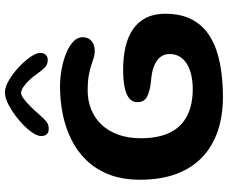

<svg xmlns="http://www.w3.org/2000/svg" viewBox="-93 -796 928 782"><g transform="rotate(-90 371.0 -405.0)"><path d="M367.5 39Q290 39 227.8 17.8Q165.5 -3.5 121.2 -45.8Q77 -88 53.5 -151.2Q30 -214.5 30 -298.5Q30 -371 51.5 -425.5Q73 -480 110.2 -518Q147.5 -556 195.8 -579.5Q244 -603 298.5 -613.8Q353 -624.5 408 -624.5Q445.5 -624.5 481.5 -617.8Q517.5 -611 546.8 -598.8Q576 -586.5 593.2 -569.8Q610.5 -553 610.5 -533Q610.5 -509 594.8 -496Q579 -483 554.5 -483Q540.5 -483 526.2 -487.5Q512 -492 494.5 -497.8Q477 -503.5 452.8 -507.8Q428.5 -512 394.5 -512Q351.5 -512 315.5 -497.2Q279.5 -482.5 253.5 -454.5Q227.5 -426.5 213.2 -386.5Q199 -346.5 199 -296Q199 -223.5 222.2 -176.5Q245.5 -129.5 290.5 -106.8Q335.5 -84 399 -84Q428.5 -84 454.5 -89.5Q480.5 -95 500.2 -106.8Q520 -118.5 531 -136.5Q542 -154.5 542 -179Q542 -200 529.5 -216Q517 -232 492.5 -241.8Q468 -251.5 431.5 -254Q392.5 -258 369.2 -269.5Q346 -281 346 -309Q346 -331 362.8 -343.8Q379.5 -356.5 409.2 -362Q439 -367.5 478 -367.5Q530 -367.5 572.2 -357.5Q614.5 -347.5 644.2 -326.5Q674 -305.5 690 -273.2Q706 -241 706 -196.5Q706 -129 680.5 -83.5Q655 -38 609.2 -11.2Q563.5 15.5 501.8 27.2Q440 39 367.5 39ZM238 -670.5Q208 -670.5 208 -701.5Q208 -719 226.5 -743.8Q245 -768.5 273.8 -792.5Q302.5 -816.5 332.8 -832.8Q363 -849 385.5 -849Q407 -849 434.5 -833Q462 -817 487.5 -793.2Q513 -769.5 529.8 -745.5Q546.5 -721.5 546.5 -705Q546.5 -691 538.8 -682.8Q531 -674.5 518 -674.5Q499.5 -674.5 487 -686.5Q474.5 -698.5 459 -721Q449 -736 435.2 -750.2Q421.5 -764.5 407.8 -773.8Q394 -783 383.5 -783Q374 -783 359.2 -772Q344.5 -761 328.8 -745.2Q313 -729.5 299.5 -713.5Q281.5 -692.5 268.5 -681.5Q255.5 -670.5 238 -670.5Z"/></g></svg>

Font: Gluten Medium
Style: Regular
Weight: 500
Designer: Tyler Finck
Foundry: Etcetera Type Company
Version: Version 1.300